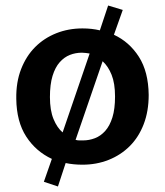

<svg xmlns="http://www.w3.org/2000/svg" viewBox="-20 -587 598 696"><path d="M372 -567 425 -551 393 -461Q449 -435 483.5 -381Q518 -327 519 -243Q519 -184 501 -137Q483 -90 450.5 -57.5Q418 -25 374 -7.5Q330 10 279 10Q246 10 218 4L190 89L139 72L168 -11Q110 -38 75 -92Q40 -146 39 -229Q38 -289 56.5 -336.5Q75 -384 107.5 -416.5Q140 -449 184 -466.5Q228 -484 279 -484Q313 -484 342 -477ZM277 -396Q254 -396 233.5 -388Q213 -380 196.5 -361.5Q180 -343 170.5 -312Q161 -281 161 -235Q161 -187 174 -155.5Q187 -124 207 -107L305 -393Q298 -394 291 -395Q284 -396 277 -396ZM397 -237Q397 -285 384.5 -316Q372 -347 352 -365L254 -80Q261 -78 267.5 -78Q274 -78 281 -78Q303 -78 324 -86Q345 -94 361.5 -112.5Q378 -131 387.5 -161.5Q397 -192 397 -237Z"/></svg>

Font: Mukta Malar SemiBold
Style: Regular
Weight: 600
Designer: Aadarsh Rajan, Girish Dalvi, Yashodeep Gholap
Foundry: Ek Type
Version: Version 2.538;PS 1.000;hotconv 16.6.51;makeotf.lib2.5.65220;